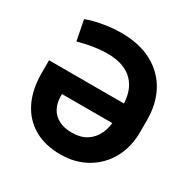

<svg xmlns="http://www.w3.org/2000/svg" viewBox="-167 -891 1041 1056"><g transform="rotate(30 354.0 -363.5)"><path d="M309.3 -737.2Q424.4 -737.2 505 -693.5Q585.6 -649.9 627.7 -572.4Q669.7 -495 669.7 -392.8V-316.1Q669.7 -220.9 629.1 -147.4Q588.4 -73.9 516.2 -32Q443.9 9.9 350.1 9.9Q252.8 9.9 183.1 -30.4Q113.3 -70.7 76 -145.6Q38.7 -220.5 38.4 -325.3V-407.7H556.1V-282.3H192.8V-267.8Q193.2 -225.5 210.4 -193.4Q227.6 -161.2 261.4 -143.3Q295.1 -125.4 345.2 -125.4Q401.3 -125.4 438.9 -149.9Q476.6 -174.4 495.6 -217.5Q514.6 -260.7 514.6 -316.1V-392.8Q514.6 -437.9 502.5 -475.7Q490.4 -513.5 464.5 -541.5Q438.6 -569.6 397.7 -585Q356.9 -600.5 299.4 -600.5Q269.9 -600.5 237.4 -596.6Q204.9 -592.7 173.7 -586.1Q142.4 -579.5 117.2 -572.1L92 -699.6Q109.7 -707.7 143.8 -716.3Q177.9 -724.8 221.2 -731Q264.6 -737.2 309.3 -737.2Z"/></g></svg>

Font: InterMG
Style: Bold
Weight: 700
Designer: Rasmus Andersson
Foundry: rsms
Version: Version 3.019;December 26, 2023;FontCreator 15.0.0.2955 64-b